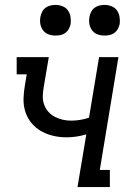

<svg xmlns="http://www.w3.org/2000/svg" viewBox="-20 -763 540 783"><path d="M296 0 332 -215Q312 -209 291.5 -206Q271 -203 250 -203Q222 -203 195.5 -209.5Q169 -216 146.5 -229Q124 -242 107.5 -262.5Q91 -283 83 -308.5Q75 -334 76 -362Q77 -390 82 -418L89 -460H48V-530H179L158 -406Q155 -389 154.5 -371Q154 -353 160 -336.5Q166 -320 177 -307.5Q188 -295 203 -287Q218 -279 235 -275Q252 -271 270 -271Q288 -271 306.5 -274Q325 -277 343 -283L384 -530H463L387 -70H428V0ZM406 -618Q391 -618 377.5 -623Q364 -628 355.5 -639.5Q347 -651 344.5 -665.5Q342 -680 345 -695Q347 -705 352 -715Q357 -725 366 -731.5Q375 -738 385.5 -740.5Q396 -743 406 -743Q421 -743 435 -737.5Q449 -732 457 -720.5Q465 -709 467.5 -694.5Q470 -680 468 -665Q466 -655 460.5 -645Q455 -635 446 -628.5Q437 -622 426.5 -620Q416 -618 406 -618ZM206 -618Q191 -618 177.5 -623Q164 -628 155.5 -639.5Q147 -651 144.5 -665.5Q142 -680 145 -695Q147 -705 152 -715Q157 -725 166 -731.5Q175 -738 185.5 -740.5Q196 -743 206 -743Q221 -743 235 -737.5Q249 -732 257 -720.5Q265 -709 267.5 -694.5Q270 -680 268 -665Q266 -655 260.5 -645Q255 -635 246 -628.5Q237 -622 226.5 -620Q216 -618 206 -618Z"/></svg>

Font: Iosevka Slab
Style: Italic
Weight: 400
Italic angle: -9°
Monospace: yes
Designer: Belleve Invis
Foundry: Belleve Invis
Version: Version 11.1.0; ttfautohint (v1.8.3)